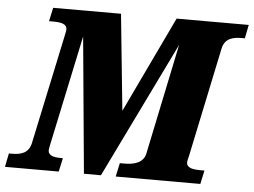

<svg xmlns="http://www.w3.org/2000/svg" viewBox="-75 -778 1114 843"><g transform="rotate(5 482.0 -357.0)"><path d="M-24 0H213L226 -60H220C189 -60 161 -64 161 -90C161 -94 163 -104 167 -123L268 -600L324 0H399L691 -600L591 -120C584 -68 536 -60 496 -60H477L464 0H837L850 -60H838C799 -60 771 -64 771 -90C771 -94 773 -104 777 -119L878 -600C888 -647 925 -654 964 -654H976L988 -714H670L468 -290L425 -714H126L113 -654H126C165 -654 192 -650 192 -624C192 -617 190 -611 185 -586L85 -115C75 -68 39 -60 1 -60H-12Z"/></g></svg>

Font: Noto Serif SemiCondensed Black
Style: Italic
Weight: 900
Width: 4
Italic angle: -12°
Designer: Monotype Design Team
Foundry: Monotype Imaging Inc.
Version: Version 2.014